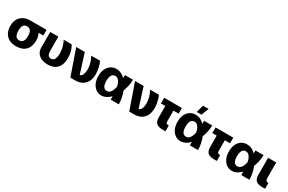

<svg xmlns="http://www.w3.org/2000/svg" viewBox="147 -2041 5077 3382"><g transform="rotate(30 2685.5 -350.5)"><path d="M27 -245Q27 -325 59 -382Q91 -439 149.5 -469.5Q208 -500 288 -500Q416 -500 484 -432.5Q552 -365 552 -245Q552 -118 484.5 -49Q417 20 288 20Q208 20 149.5 -11Q91 -42 59 -101Q27 -160 27 -245ZM288 -98Q337 -98 362 -133.5Q387 -169 387 -242Q387 -313 362 -348Q337 -383 289 -383Q239 -383 215.5 -348Q192 -313 192 -242Q192 -170 215.5 -134Q239 -98 288 -98ZM283 -500H615V-385H328Z M855 -500V-237Q855 -159 874 -128.5Q893 -98 931 -98Q980 -98 1003 -139Q1026 -180 1026 -253Q1026 -326 1008.5 -386Q991 -446 965 -500H1126Q1157 -451 1174 -388.5Q1191 -326 1191 -257Q1191 -124 1125 -52Q1059 20 933 20Q822 20 756 -34.5Q690 -89 690 -185V-500Z M1399 19 1218 -500H1393L1519 -101Q1556 -114 1573.5 -155.5Q1591 -197 1591 -255Q1591 -320 1572.5 -383.5Q1554 -447 1523 -500H1703Q1714 -480 1726.5 -440.5Q1739 -401 1748 -352Q1757 -303 1757 -254Q1757 -169 1726 -108Q1695 -47 1637.5 -14Q1580 19 1497 19Z M2023 20Q1965 20 1916.5 -13.5Q1868 -47 1839.5 -108.5Q1811 -170 1811 -254Q1811 -336 1839 -396Q1867 -456 1916.5 -488Q1966 -520 2028 -520Q2108 -520 2172 -470Q2236 -420 2282 -341Q2324 -266 2348.5 -176Q2373 -86 2373 0H2209Q2208 -35 2207.5 -78.5Q2207 -122 2203.5 -168Q2200 -214 2190 -255Q2182 -297 2167 -330Q2152 -363 2128 -383Q2104 -403 2070 -403Q2024 -403 2000 -364.5Q1976 -326 1976 -250Q1976 -174 2000 -136Q2024 -98 2069 -98Q2108 -98 2134 -124Q2160 -150 2175 -193.5Q2190 -237 2198 -287Q2206 -343 2207 -399.5Q2208 -456 2208 -500H2373Q2373 -443 2361.5 -384.5Q2350 -326 2330 -270Q2300 -190 2253 -124.5Q2206 -59 2147.5 -19.5Q2089 20 2023 20Z M2596 19 2415 -500H2590L2716 -101Q2753 -114 2770.5 -155.5Q2788 -197 2788 -255Q2788 -320 2769.5 -383.5Q2751 -447 2720 -500H2900Q2911 -480 2923.5 -440.5Q2936 -401 2945 -352Q2954 -303 2954 -254Q2954 -169 2923 -108Q2892 -47 2834.5 -14Q2777 19 2694 19Z M3008 -500H3368V-385H3008ZM3322 0H3260Q3175 0 3136 -37Q3097 -74 3097 -153V-500H3262V-177Q3262 -136 3276.5 -126.5Q3291 -117 3322 -117Z M3634 20Q3576 20 3527.5 -13.5Q3479 -47 3450.5 -108.5Q3422 -170 3422 -254Q3422 -336 3450 -396Q3478 -456 3527.5 -488Q3577 -520 3639 -520Q3719 -520 3783 -470Q3847 -420 3893 -341Q3935 -266 3959.5 -176Q3984 -86 3984 0H3820Q3819 -35 3818.5 -78.5Q3818 -122 3814.5 -168Q3811 -214 3801 -255Q3793 -297 3778 -330Q3763 -363 3739 -383Q3715 -403 3681 -403Q3635 -403 3611 -364.5Q3587 -326 3587 -250Q3587 -174 3611 -136Q3635 -98 3680 -98Q3719 -98 3745 -124Q3771 -150 3786 -193.5Q3801 -237 3809 -287Q3817 -343 3818 -399.5Q3819 -456 3819 -500H3984Q3984 -443 3972.5 -384.5Q3961 -326 3941 -270Q3911 -190 3864 -124.5Q3817 -59 3758.5 -19.5Q3700 20 3634 20ZM3669 -721H3784L3724 -570H3629Z M4053 -500H4413V-385H4053ZM4367 0H4305Q4220 0 4181 -37Q4142 -74 4142 -153V-500H4307V-177Q4307 -136 4321.5 -126.5Q4336 -117 4367 -117Z M4679 20Q4621 20 4572.5 -13.5Q4524 -47 4495.5 -108.5Q4467 -170 4467 -254Q4467 -336 4495 -396Q4523 -456 4572.5 -488Q4622 -520 4684 -520Q4764 -520 4828 -470Q4892 -420 4938 -341Q4980 -266 5004.5 -176Q5029 -86 5029 0H4865Q4864 -35 4863.5 -78.5Q4863 -122 4859.5 -168Q4856 -214 4846 -255Q4838 -297 4823 -330Q4808 -363 4784 -383Q4760 -403 4726 -403Q4680 -403 4656 -364.5Q4632 -326 4632 -250Q4632 -174 4656 -136Q4680 -98 4725 -98Q4764 -98 4790 -124Q4816 -150 4831 -193.5Q4846 -237 4854 -287Q4862 -343 4863 -399.5Q4864 -456 4864 -500H5029Q5029 -443 5017.5 -384.5Q5006 -326 4986 -270Q4956 -190 4909 -124.5Q4862 -59 4803.5 -19.5Q4745 20 4679 20Z M5285 0Q5201 0 5161.5 -37Q5122 -74 5122 -153V-500H5287V-194Q5287 -148 5302 -132.5Q5317 -117 5348 -117V0Z"/></g></svg>

Font: Moderustic
Style: Bold
Weight: 700
Designer: Tural Alisoy
Foundry: TAFT Foundry
Version: Version 2.120